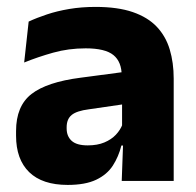

<svg xmlns="http://www.w3.org/2000/svg" viewBox="-20 -524 567 556"><path d="M332.5 0 337 -123 333.5 -130.5V-284L332.5 -304Q332.5 -345 308.5 -364.5Q284.5 -384 228 -384Q178.5 -384 134 -371.5Q89.5 -359 50 -343L63 -461.5Q86.5 -472.5 115.8 -482.2Q145 -492 180.5 -498Q216 -504 256.5 -504Q321 -504 364.5 -489Q408 -474 434 -446.5Q460 -419 471.5 -380.8Q483 -342.5 483 -296.5V0ZM176 11.5Q102.5 11.5 64.5 -25.5Q26.5 -62.5 26.5 -131V-144.5Q26.5 -217 71.2 -251.8Q116 -286.5 213.5 -299L345.5 -316.5L354.5 -224.5L237.5 -207.5Q202 -203 187.5 -191Q173 -179 173 -155.5V-152Q173 -129.5 187.5 -116.2Q202 -103 234 -103Q262 -103 282.2 -111.5Q302.5 -120 315.5 -133.8Q328.5 -147.5 335 -164.5L356.5 -102.5H331.5Q323.5 -70.5 306.8 -44.5Q290 -18.5 258.5 -3.5Q227 11.5 176 11.5Z"/></svg>

Font: Anek Odia Medium
Style: Bold
Weight: 700
Version: Version 1.003